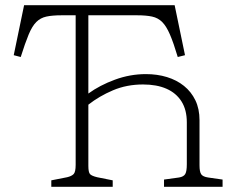

<svg xmlns="http://www.w3.org/2000/svg" viewBox="-20 -721 919 741"><path d="M178 0V-25L239 -37Q256 -41 264 -49Q272 -57 272 -85V-662H218Q182 -662 159 -657Q136 -652 120 -636Q104 -620 90.5 -587.5Q77 -555 60 -501L33 -508L73 -701H654L694 -508L666 -501Q650 -555 636 -587.5Q622 -620 606 -636Q590 -652 567 -657Q544 -662 509 -662H321V-360Q365 -392 423.5 -413.5Q482 -435 543 -435Q587 -435 624.5 -423.5Q662 -412 690 -389.5Q718 -367 734 -334Q750 -301 750 -257V-83Q750 -58 756.5 -48.5Q763 -39 783 -36L839 -28V0H613V-28L671 -36Q689 -39 695 -49.5Q701 -60 701 -87V-249Q701 -297 680.5 -329.5Q660 -362 622.5 -378.5Q585 -395 532 -395Q469 -395 416 -372.5Q363 -350 321 -317V-81Q321 -56 327.5 -49Q334 -42 355 -37L415 -25V0Z"/></svg>

Font: Literata ExtraLight
Style: Regular
Weight: 250
Designer: Latin by Veronika Burian and Jose Scaglione. Greek by Irene Vlachou. Cyrillic by Vera Evstafieva.
Foundry: TypeTogether
Version: Version 3.103;gftools[0.9.29]